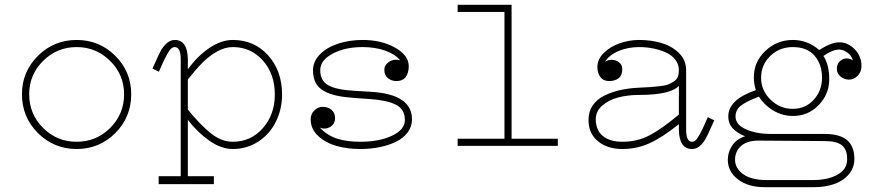

<svg xmlns="http://www.w3.org/2000/svg" viewBox="-20 -610 3638 803"><path d="M300.8 13.2Q205.6 13.2 138.7 -53.5Q71.8 -120.1 71.8 -215.8Q71.8 -310.1 138.7 -376.5Q205.6 -442.9 300.8 -442.9Q395.5 -442.9 462.2 -376.5Q528.8 -310.1 528.8 -215.8Q528.8 -120.1 462.2 -53.5Q395.5 13.2 300.8 13.2ZM300.8 -17.1Q382.8 -17.1 440.9 -75Q499 -132.8 499 -215.8Q499 -297.4 440.7 -355.2Q382.3 -413.1 300.8 -413.1Q218.3 -413.1 160.2 -355.2Q102.1 -297.4 102.1 -215.8Q102.1 -132.8 160.2 -75Q218.3 -17.1 300.8 -17.1Z M735.8 -362.8Q735.8 -413.1 710.4 -413.1Q703.1 -413.1 696 -407Q689 -400.9 679.4 -383.8Q669.9 -366.7 665.5 -357.2Q661.1 -347.7 648.9 -319.8Q647.5 -316.9 646.5 -314.7Q645.5 -312.5 644.5 -310.1L617.7 -323.2Q646 -387.7 656.2 -404.3Q681.2 -442.4 710.4 -442.9Q764.2 -442.9 765.6 -362.8V-319.8Q804.7 -374.5 854.7 -408.7Q904.8 -442.9 953.6 -442.9Q1043.5 -442.9 1101.6 -378.2Q1159.7 -313.5 1159.7 -214.8Q1159.7 -152.8 1133.5 -100.6Q1107.4 -48.3 1059.8 -17.6Q1012.2 13.2 953.6 13.2Q905.8 13.2 856.2 -21.2Q806.6 -55.7 765.6 -108.9V127H874.5V160.2H643.6V127H735.8ZM765.6 -151.9Q819.3 -85.9 863 -51.5Q906.7 -17.1 953.6 -17.1Q1029.3 -17.1 1079.3 -74Q1129.4 -130.9 1129.4 -214.8Q1129.4 -300.3 1079.6 -356.7Q1029.8 -413.1 953.6 -413.1Q920.9 -413.1 888.2 -394.8Q855.5 -376.5 828.4 -349.4Q801.3 -322.3 765.6 -277.8Z M1486.3 13.2Q1433.6 13.2 1387.9 0.5Q1342.3 -12.2 1311 -41Q1279.8 -69.8 1279.3 -109.9Q1279.3 -133.3 1294.7 -148.2Q1310.1 -163.1 1329.1 -163.1Q1353 -163.1 1367.2 -150.1Q1381.3 -137.2 1381.3 -116.2Q1381.3 -91.8 1360.8 -79.3Q1340.3 -66.9 1317.4 -76.2Q1350.1 -42.5 1390.9 -29.8Q1431.6 -17.1 1486.3 -17.1Q1566.4 -17.1 1619.9 -42.5Q1673.3 -67.9 1673.3 -107.9Q1673.3 -152.8 1636.2 -171.9Q1599.1 -190.9 1526.4 -195.8L1464.4 -200.2Q1420.9 -203.1 1390.6 -209.5Q1360.4 -215.8 1336.4 -228.5Q1312.5 -241.2 1300.8 -262.9Q1289.1 -284.7 1289.1 -315.9Q1289.1 -353.5 1318.6 -383.1Q1348.1 -412.6 1395 -427.7Q1441.9 -442.9 1497.1 -442.9Q1574.7 -442.9 1632.1 -410.9Q1689.5 -378.9 1689.5 -333Q1689.5 -305.2 1676.8 -288.1Q1664.1 -271 1638.2 -271Q1618.2 -271 1602.8 -282.7Q1587.4 -294.4 1587.4 -317.9Q1587.4 -337.9 1606.9 -351.3Q1626.5 -364.7 1653.3 -357.9Q1632.3 -383.8 1590.8 -398.4Q1549.3 -413.1 1496.1 -413.1Q1422.9 -413.1 1371.1 -385.5Q1319.3 -357.9 1319.3 -316.9Q1319.3 -272.9 1352.3 -253.7Q1385.3 -234.4 1465.3 -230L1531.2 -226.1Q1703.1 -215.8 1703.1 -110.8Q1703.1 -80.1 1684.8 -55.9Q1666.5 -31.7 1635.7 -16.8Q1605 -2 1566.9 5.6Q1528.8 13.2 1486.3 13.2Z M2119.6 -589.8H1894V-560.1H2089.8V-29.8H1894V0H2313V-29.8H2119.6Z M2819.3 -90.8Q2752 -36.6 2698.2 -11.7Q2644.5 13.2 2582.5 13.2Q2519.5 13.2 2479.7 -20.3Q2439.9 -53.7 2441.4 -111.8Q2441.9 -145 2459.7 -170.2Q2477.5 -195.3 2507.8 -210.2Q2538.1 -225.1 2573.7 -233.2Q2609.4 -241.2 2651.4 -243.2Q2685.1 -244.6 2700.9 -245.8Q2716.8 -247.1 2740.7 -249.8Q2764.6 -252.4 2775.4 -257.1Q2786.1 -261.7 2798.3 -269.5Q2810.5 -277.3 2814.9 -289.1Q2819.3 -300.8 2819.3 -316.9Q2819.3 -341.3 2804.2 -360.6Q2789.1 -379.9 2764.4 -390.9Q2739.7 -401.9 2711.4 -407.5Q2683.1 -413.1 2653.3 -413.1Q2607.4 -413.1 2568.4 -397.2Q2529.3 -381.3 2510.3 -352.1Q2522.9 -359.9 2538.6 -359.9Q2555.2 -359.9 2568.8 -349.6Q2582.5 -339.4 2582.5 -320.8Q2582.5 -294.9 2567.4 -283Q2552.2 -271 2527.3 -271Q2503.4 -271 2491 -287.6Q2478.5 -304.2 2478.5 -330.1Q2478.5 -361.8 2504.9 -388.2Q2531.2 -414.6 2571 -428.7Q2610.8 -442.9 2653.3 -442.9Q2704.1 -442.9 2747.3 -429.9Q2790.5 -417 2820.1 -387.7Q2849.6 -358.4 2849.6 -316.9V-66.9Q2849.6 -17.1 2874.5 -17.1Q2881.8 -17.1 2888.9 -23.2Q2896 -29.3 2905.5 -46.4Q2915 -63.5 2919.4 -73Q2923.8 -82.5 2936 -110.4Q2939 -116.7 2940.4 -120.1L2967.3 -106.9Q2939 -42.5 2929.2 -26.4Q2904.8 13.2 2874.5 13.2Q2820.8 13.2 2819.3 -66.9ZM2471.7 -111.8Q2471.7 -65.4 2501.2 -41.3Q2530.8 -17.1 2583.5 -17.1Q2645.5 -17.1 2697.3 -44.4Q2749 -71.8 2819.3 -130.9V-251Q2784.2 -212.9 2651.4 -212.9Q2605 -212.9 2565.2 -202.4Q2525.4 -191.9 2498.5 -168.2Q2471.7 -144.5 2471.7 -111.8Z M3023.9 58.1Q3023.9 26.4 3042.2 -1.2Q3060.5 -28.8 3096.2 -40Q3060.5 -54.7 3043.2 -74.5Q3025.9 -94.2 3025.9 -123Q3025.9 -193.8 3141.1 -232.9Q3132.8 -259.8 3132.8 -287.1Q3132.8 -351.6 3181.2 -397.2Q3229.5 -442.9 3295.9 -442.9Q3357.4 -442.9 3406.2 -400.9Q3457 -433.1 3490.2 -433.1Q3526.4 -433.1 3554.7 -403.8Q3583 -374.5 3583 -334Q3583 -309.6 3567.1 -293.2Q3551.3 -276.9 3530.3 -276.9Q3511.7 -276.9 3495.8 -289.6Q3480 -302.2 3480 -321.8Q3480 -347.7 3500.7 -359.9Q3521.5 -372.1 3546.9 -357.9Q3541.5 -377.9 3523.4 -390.4Q3505.4 -402.8 3490.2 -402.8Q3461.9 -402.8 3423.8 -376Q3448.2 -338.4 3448.2 -278.8Q3448.2 -216.3 3404.1 -170.7Q3359.9 -125 3296.9 -125Q3252.9 -125 3215.3 -147Q3177.7 -168.9 3153.8 -206.1L3138.2 -199.2Q3098.6 -184.1 3077.4 -167Q3056.2 -149.9 3056.2 -123Q3056.2 -88.4 3099.9 -69.1Q3143.6 -49.8 3204.1 -49.8H3428.2Q3492.2 -49.8 3522.7 -23.9Q3553.2 2 3553.2 54.2Q3553.2 91.8 3530 119.1Q3506.8 146.5 3468.8 159.7Q3430.7 172.9 3382.8 172.9H3179.2Q3108.4 172.9 3066.2 140.1Q3023.9 107.4 3023.9 58.1ZM3163.1 -284.2Q3163.1 -232.4 3202.1 -193.6Q3241.2 -154.8 3294.9 -154.8Q3349.6 -154.8 3383.8 -193.4Q3418 -231.9 3418 -284.2Q3418 -340.3 3387 -376.7Q3356 -413.1 3295.9 -413.1Q3240.2 -413.1 3201.7 -376.2Q3163.1 -339.4 3163.1 -284.2ZM3054.2 58.1Q3054.2 94.2 3088.6 118.7Q3123 143.1 3187 143.1H3379.9Q3441.9 143.1 3482.2 120.8Q3522.5 98.6 3522.9 58.1Q3523.9 16.6 3502 -1.7Q3480 -20 3429.2 -20L3152.8 -22Q3104.5 -22 3079.3 0.5Q3054.2 22.9 3054.2 58.1Z"/></svg>

Font: Compagnon Light
Style: Regular
Weight: 400
Designer: Juliette Duhe, Lea Pradine
Foundry: Velvetyne Type Foundry
Version: Version 1.000;PS 001.000;hotconv 1.0.88;makeotf.lib2.5.64775